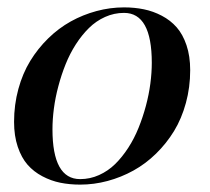

<svg xmlns="http://www.w3.org/2000/svg" viewBox="-20 -490 568 520"><path d="M197 10Q168.5 10 143.3 4.9Q118.2 -0.2 94.7 -12.6Q71.3 -24.9 54.7 -43.8Q38.1 -62.7 28.1 -92.4Q18.1 -122.1 18.1 -159.9Q18.1 -206.3 29.7 -248.8Q41.3 -291.3 61.8 -324.8Q82.3 -358.4 110.5 -386Q138.7 -413.6 171.6 -431.9Q204.6 -450.2 241.5 -460.1Q278.3 -470 315.9 -470Q344.5 -470 369.6 -464.8Q394.8 -459.7 418.2 -447.4Q441.7 -435.1 458.4 -416.1Q475.1 -397.2 485.1 -367.6Q495.1 -337.9 495.1 -300Q495.1 -253.7 483.5 -211.2Q471.9 -168.7 451.4 -135.1Q430.9 -101.6 402.7 -74Q374.5 -46.4 341.4 -28.1Q308.3 -9.8 271.5 0.1Q234.6 10 197 10ZM197 -4.9Q223.9 -4.9 248.3 -15.9Q272.7 -26.9 291.9 -45.7Q311 -64.5 327.4 -89.8Q343.8 -115.2 355.3 -143.9Q366.9 -172.6 375.1 -203.2Q383.3 -233.9 387.2 -263.5Q391.1 -293.2 391.1 -320.1Q391.1 -455.1 315.9 -455.1Q289.1 -455.1 264.6 -444.1Q240.2 -433.1 221.1 -414.3Q201.9 -395.5 185.5 -370.1Q169.2 -344.7 157.7 -316Q146.2 -287.4 138.1 -256.7Q129.9 -226.1 126 -196.4Q122.1 -166.7 122.1 -139.9Q122.1 -4.9 197 -4.9Z"/></svg>

Font: Bodoni* 16
Style: Italic
Weight: 400
Italic angle: -13°
Version: Version 2.000